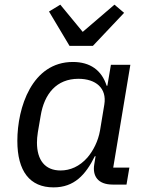

<svg xmlns="http://www.w3.org/2000/svg" viewBox="-20 -795 640 827"><path d="M210.6 12.1C299.4 12.1 348.4 -41.2 388.5 -122.2H391.7L386 -87C377.8 -38 400.6 0 465.2 0H524.9L537.3 -73.2H467.7L541.5 -516H457.7L442.5 -425.8H439.3C418 -492.5 368.3 -528.1 294 -528.1C117.5 -528.1 54.7 -331.7 54.7 -188.2C54.7 -57.2 108.7 12.1 210.6 12.1ZM139.2 -180.8C139.2 -193.9 140.3 -208.1 143.1 -225.9L155.2 -296.5C170.8 -391.3 223.7 -455.6 317.8 -455.6C392.8 -455.6 441.1 -415.1 429.3 -344.5L410.9 -233.3C402.7 -186.4 381.7 -146.3 356.9 -116.8C322.8 -77.8 282 -60.7 240.8 -60.7C173.7 -60.7 139.2 -105.8 139.2 -180.8ZM191.1 -745.4 279.5 -597.3H380L514.6 -739.7L473 -774.9L336.3 -657.7L239.7 -774.9Z"/></svg>

Font: Margiela Mono Italic Text It
Style: Regular
Weight: 400
Designer: Mike Abbink, Paul van der Laan, Pieter van Rosmalen
Foundry: Bold Monday
Version: Version 2.003 2021